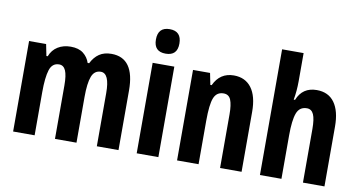

<svg xmlns="http://www.w3.org/2000/svg" viewBox="-74 -952 2141 1143"><g transform="rotate(10 996.5 -381.0)"><path d="M553 -557Q693 -557 693 -360V0H562V-322Q562 -441 509 -441Q470 -441 454.5 -400.5Q439 -360 439 -276V0H309V-323Q309 -384 296.5 -412.5Q284 -441 257 -441Q215 -441 200.5 -395.5Q186 -350 186 -261V0H56V-547H159L173 -477H181Q196 -516 229 -536.5Q262 -557 307 -557Q355 -557 383 -535Q411 -513 422 -479H431Q450 -517 479.5 -537Q509 -557 553 -557Z M869 -762Q940 -762 940 -687Q940 -614 869 -614Q798 -614 798 -687Q798 -762 869 -762ZM934 -547V0H803V-547Z M1293 -557Q1362 -557 1399.5 -507Q1437 -457 1437 -362V0H1307V-324Q1307 -382 1295 -411.5Q1283 -441 1251 -441Q1209 -441 1193 -401Q1177 -361 1177 -263V0H1047V-547H1150L1164 -477H1172Q1209 -557 1293 -557Z M1678 -591Q1678 -530 1668 -477H1676Q1708 -557 1794 -557Q1865 -557 1901.5 -506Q1938 -455 1938 -362V0H1808V-324Q1808 -384 1795.5 -412Q1783 -440 1755 -440Q1710 -440 1694 -397Q1678 -354 1678 -263V0H1548V-760H1678Z"/></g></svg>

Font: Noto Sans Khmer UI ExtraCondensed
Style: Bold
Weight: 700
Width: 2
Designer: Danh Hong and the Monotype Design Team
Foundry: Monotype Imaging Inc.
Version: Version 2.002; ttfautohint (v1.8.4.7-5d5b)